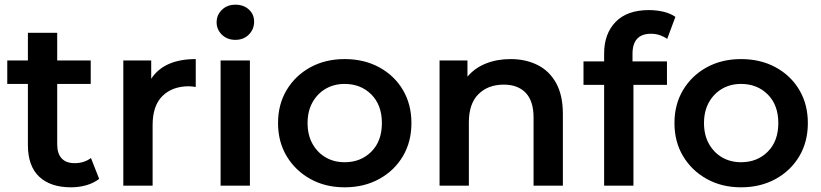

<svg xmlns="http://www.w3.org/2000/svg" viewBox="-20 -792 3504 819"><path d="M283 7Q195 7 147 -38.5Q99 -84 99 -173V-434H11V-534H99V-652H224V-534H367V-434H224V-176Q224 -137 243 -116.5Q262 -96 298 -96Q339 -96 368 -118L403 -29Q380 -11 348.5 -2Q317 7 283 7Z M506 0V-534H625V-456Q680 -540 815 -540V-421Q807 -422 800 -423Q793 -424 786 -424Q715 -424 673 -382.5Q631 -341 631 -259V0Z M921 0V-534H1046V0ZM984 -622Q949 -622 926.5 -644Q904 -666 904 -697Q904 -728 926.5 -750Q949 -772 984 -772Q1019 -772 1041.5 -751.5Q1064 -731 1064 -700Q1064 -667 1041.5 -644.5Q1019 -622 984 -622Z M1450 7Q1368 7 1304 -28.5Q1240 -64 1203 -125.5Q1166 -187 1166 -267Q1166 -347 1203 -408.5Q1240 -470 1304 -505Q1368 -540 1450 -540Q1533 -540 1597.5 -505Q1662 -470 1698.5 -408.5Q1735 -347 1735 -267Q1735 -187 1698.5 -125.5Q1662 -64 1597.5 -28.5Q1533 7 1450 7ZM1450 -100Q1519 -100 1564 -145Q1609 -190 1609 -267Q1609 -344 1564 -389Q1519 -434 1450 -434Q1405 -434 1369.5 -413.5Q1334 -393 1313 -355.5Q1292 -318 1292 -267Q1292 -216 1313 -178.5Q1334 -141 1369.5 -120.5Q1405 -100 1450 -100Z M1855 0V-534H1974V-465Q2005 -502 2052.5 -521Q2100 -540 2158 -540Q2222 -540 2272.5 -515Q2323 -490 2352 -438Q2381 -386 2381 -306V0H2256V-290Q2256 -361 2222.5 -396Q2189 -431 2129 -431Q2062 -431 2021 -390.5Q1980 -350 1980 -270V0Z M2557 0V-430H2469V-530H2557V-564Q2557 -648 2606 -698.5Q2655 -749 2748 -749Q2780 -749 2810 -742Q2840 -735 2861 -720L2826 -626Q2812 -636 2794.5 -642Q2777 -648 2757 -648Q2678 -648 2678 -562V-530H2825V-430H2682V0Z M3141 7Q3059 7 2995 -28.5Q2931 -64 2894 -125.5Q2857 -187 2857 -267Q2857 -347 2894 -408.5Q2931 -470 2995 -505Q3059 -540 3141 -540Q3224 -540 3288.5 -505Q3353 -470 3389.5 -408.5Q3426 -347 3426 -267Q3426 -187 3389.5 -125.5Q3353 -64 3288.5 -28.5Q3224 7 3141 7ZM3141 -100Q3210 -100 3255 -145Q3300 -190 3300 -267Q3300 -344 3255 -389Q3210 -434 3141 -434Q3096 -434 3060.5 -413.5Q3025 -393 3004 -355.5Q2983 -318 2983 -267Q2983 -216 3004 -178.5Q3025 -141 3060.5 -120.5Q3096 -100 3141 -100Z"/></svg>

Font: Montserrat SemiBold
Style: Regular
Weight: 600
Designer: Julieta Ulanovsky
Foundry: Julieta Ulanovsky
Version: Version 9.000; ttfautohint (v1.8.4.7-5d5b)